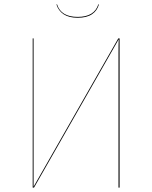

<svg xmlns="http://www.w3.org/2000/svg" viewBox="-20 -855 694 875"><path d="M525 0H520V-608Q520 -655 521 -676L135 0H129V-680H133V-54V-4L519 -680H525ZM237 -835H240Q258 -778 334 -778Q410 -778 428 -835H431Q423 -806 399 -790Q375 -774 334 -774Q294 -774 270 -790Q246 -806 237 -835Z"/></svg>

Font: FiraGO Four
Style: Regular
Weight: 100
Designer: bBox Type
Foundry: bBox Type GmbH
Version: Version 1.001